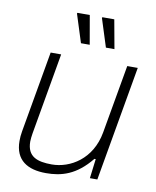

<svg xmlns="http://www.w3.org/2000/svg" viewBox="-83 -787 704 864"><g transform="rotate(10 269.0 -355.5)"><path d="M354 -591H393L369 -723H315L313 -720ZM240 -591H280L257 -723H201L199 -720ZM186 12C256 12 323 -6 390 -89H396L385 0H419L511 -526H463L408 -213C386 -88 289 -31 205 -31C140 -31 92 -46 92 -116C92 -127 94 -141 96 -154L161 -526H113L48 -155C45 -139 44 -124 44 -110C44 -22 102 12 186 12Z"/></g></svg>

Font: Archivo Thin
Style: Italic
Weight: 100
Italic angle: -10°
Designer: Hector Gatti
Foundry: Omnibus-Type
Version: Version 2.001